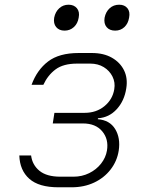

<svg xmlns="http://www.w3.org/2000/svg" viewBox="-20 -785 640 815"><path d="M228 10Q145 10 104.5 -26Q64 -62 62 -125H112Q117 -85 147.5 -60Q178 -35 236 -35H292Q328 -35 358.5 -50Q389 -65 409 -90.5Q429 -116 434 -146Q442 -194 414 -227.5Q386 -261 332 -261H204L211 -306H339Q389 -306 423.5 -334.5Q458 -363 465 -406Q470 -435 457.5 -460Q445 -485 420.5 -500Q396 -515 363 -515H307Q249 -515 216 -490.5Q183 -466 164 -425H114Q137 -488 184 -524Q231 -560 314 -560H370Q420 -560 455 -540Q490 -520 506.5 -486.5Q523 -453 516 -410Q508 -357 475.5 -321.5Q443 -286 396 -283L395 -279Q446 -275 469 -237Q492 -199 484 -146Q477 -101 449.5 -65.5Q422 -30 379.5 -10Q337 10 284 10ZM469 -655Q445 -655 432.5 -670Q420 -685 424 -710Q429 -735 445.5 -750Q462 -765 486 -765Q509 -765 521 -750Q533 -735 528 -710Q524 -685 508 -670Q492 -655 469 -655ZM254 -655Q231 -655 218.5 -670Q206 -685 210 -710Q215 -735 231.5 -750Q248 -765 271 -765Q294 -765 306.5 -750Q319 -735 314 -710Q310 -685 293.5 -670Q277 -655 254 -655Z"/></svg>

Font: JetBrains Mono NL Thin
Style: Italic
Weight: 100
Italic angle: -9°
Monospace: yes
Designer: Philipp Nurullin, Konstantin Bulenkov
Foundry: JetBrains
Version: Version 2.305; ttfautohint (v1.8.4.7-5d5b)